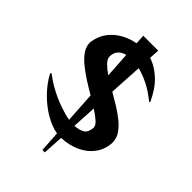

<svg xmlns="http://www.w3.org/2000/svg" viewBox="-274 -969 1237 1237"><g transform="rotate(45 345.0 -350.0)"><path d="M346 140 337 -2Q286 -10 227.5 -43.5Q169 -77 117 -129.5Q65 -182 32 -244L39 -251Q85 -215 138 -187.5Q191 -160 242 -142.5Q293 -125 330 -119L317 -328Q274 -353 231 -380.5Q188 -408 152 -437.5Q116 -467 94.5 -498.5Q73 -530 73 -563Q73 -567 73 -570.5Q73 -574 74 -578Q84 -635 115.5 -675.5Q147 -716 192.5 -741Q238 -766 289 -775L285 -840H421L417 -770Q476 -752 528.5 -702.5Q581 -653 619 -570L613 -565Q560 -609 509 -634.5Q458 -660 412 -671L399 -444Q441 -420 482 -394.5Q523 -369 557 -341Q591 -313 611.5 -281.5Q632 -250 632 -214V-206Q627 -144 592 -98.5Q557 -53 501 -28Q445 -3 376 0L368 140ZM295 -675Q229 -658 226 -596V-593Q226 -570 248.5 -547Q271 -524 306 -500ZM478 -195Q478 -215 453.5 -236.5Q429 -258 391 -283L382 -116Q421 -118 447.5 -132.5Q474 -147 478 -192Z"/></g></svg>

Font: Reggae One
Style: Regular
Weight: 400
Designer: Fontworks Inc.
Foundry: Fontworks Inc.
Version: Version 1.100